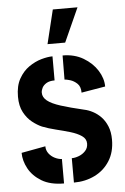

<svg xmlns="http://www.w3.org/2000/svg" viewBox="-55 -812 556 856"><g transform="rotate(-5 223.5 -383.5)"><path d="M177.3 -620.1 214.3 -772.1H324.8L256.3 -620.1ZM240.8 5V-104.1Q255.7 -104.1 272.9 -110.7Q290.1 -117.3 302.3 -130.6Q314.5 -143.8 314.5 -163.5Q314.5 -184.7 294.9 -198Q275.3 -211.4 245 -220.4Q214.8 -229.3 181.4 -237.4Q148 -245.5 120.6 -256.3Q99.9 -265.2 78 -282.4Q56.1 -299.6 40.9 -327.9Q25.6 -356.2 25.6 -398.2Q25.6 -446.3 43.5 -478.1Q61.3 -510 88.5 -528.9Q115.8 -547.8 144.4 -555.9Q173 -564 194.6 -564V-456.3Q171.6 -456.3 157.9 -448Q144.3 -439.7 138.6 -428.3Q132.9 -417 132.9 -406.3Q132.9 -386 152 -370.6Q171.1 -355.2 211.6 -342.3Q252.1 -329.4 315.4 -314.6Q333.9 -310.8 353.2 -300.6Q372.5 -290.5 389.1 -273.5Q405.6 -256.4 416.1 -231Q426.6 -205.7 426.6 -170.8Q426.6 -115.5 401.6 -76Q376.5 -36.4 334.3 -15.7Q292.1 5 240.8 5ZM196.6 5Q135.6 5 96.7 -18.5Q57.8 -42.1 38.9 -77.1Q20 -112.1 20 -147.3L127.9 -167.3Q127.9 -149.1 138.5 -135Q149.2 -120.9 165.2 -113Q181.1 -105.1 196.6 -104.3ZM309.7 -391.5Q309.7 -418.8 295.3 -432.3Q280.9 -445.9 264 -451Q247.1 -456.1 239 -456.1L239.8 -564Q292.9 -564 332.6 -540.4Q372.4 -516.7 394.6 -481.4Q416.8 -446.1 416.8 -409.6Z"/></g></svg>

Font: Stick No Bills ExtraLight
Style: Regular
Weight: 200
Designer: Kosala Senevirathne, Siva Puranthara, Lasantha Premarathna, Tharique Azeez
Foundry: mooniak
Version: Version 2.000